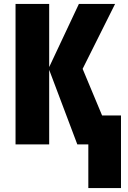

<svg xmlns="http://www.w3.org/2000/svg" viewBox="-20 -734 650 976"><path d="M400 -384 499 -147H595V222H429V0H373L230 -379V0H59V-714H230V-393L381 -714H565Z"/></svg>

Font: Noto Sans UI CondBlack
Style: Regular
Weight: 900
Width: 3
Designer: Monotype Design Team
Foundry: Monotype Imaging Inc.
Version: Version 1.001